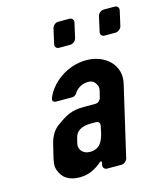

<svg xmlns="http://www.w3.org/2000/svg" viewBox="-104 -755 720 840"><g transform="rotate(-15 256.0 -335.0)"><path d="M264 -31 262 -22C259 -10 267 0 279 0H344C356 0 368 -10 371 -22L445 -341C464 -422 397 -482 313 -482C225 -482 151 -424 126 -362C120 -348 127 -341 141 -341H215C220 -341 229 -347 232 -352C243 -371 266 -388 296 -388C311 -388 321 -383 327 -374C340 -355 338 -348 333 -328L328 -308C325 -296 314 -287 303 -287H250C194 -287 169 -272 127 -242C102 -225 86 -198 78 -163L65 -109C61 -90 56 -71 64 -50C77 -13 107 6 155 6C198 6 231 -14 256 -36C260 -40 265 -37 264 -31ZM263 -209H284C296 -209 303 -200 300 -188L295 -163C287 -129 275 -90 226 -90C195 -90 175 -112 181 -140L187 -164C194 -195 220 -209 263 -209ZM418 -565H468C480 -565 493 -575 496 -587L511 -654C514 -666 506 -676 494 -676H444C432 -676 420 -666 417 -654L402 -587C399 -575 406 -565 418 -565ZM212 -565H263C275 -565 288 -575 291 -587L306 -654C309 -666 301 -676 289 -676H238C226 -676 214 -666 211 -654L196 -587C193 -575 200 -565 212 -565Z"/></g></svg>

Font: DIN Rundschrift
Style: MittelKursiv
Weight: 400
Version: Version 1.027